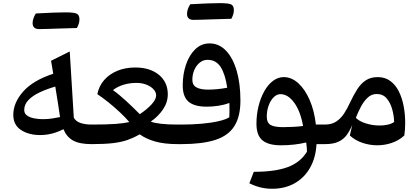

<svg xmlns="http://www.w3.org/2000/svg" viewBox="-20 -900 2605 1199"><path d="M312.5 -439.5 298.8 -520.5 415.5 -578.6 440.9 -165.5Q452.6 -142.6 481.9 -132.3Q511.2 -122.1 551.8 -122.1H552.2V0H551.8Q477.1 0 436.8 -22.2Q396.5 -44.4 376 -93.3Q338.9 -74.2 302.7 -65.4Q266.6 -56.6 230.5 -56.6Q159.7 -56.6 111.3 -88.1Q63 -119.6 63 -182.6Q63 -258.3 124.5 -328.1Q186 -397.9 312.5 -439.5ZM325.2 -359.4Q272.5 -344.2 228.3 -323.5Q184.1 -302.7 157.7 -275.4Q131.3 -248 131.3 -212.9Q131.3 -191.4 148.4 -179Q165.5 -166.5 192.4 -161.1Q219.2 -155.8 248 -155.8Q278.3 -155.8 306.6 -160.2Q335 -164.6 355 -168.9Q348.6 -211.9 341.8 -255.9Q335 -299.8 325.2 -359.4ZM224.1 -718.3Q184.1 -718.3 183.6 -755.4Q183.6 -783.7 203.6 -815.9Q328.6 -822.8 387.7 -822.8Q446.8 -822.8 461.4 -813.5Q476.1 -804.2 476.1 -779.1Q476.1 -753.9 460.4 -725.1Q432.6 -724.1 405 -723.4Q377.4 -722.7 345.2 -721.7Q313 -720.7 278.3 -719.5Q243.7 -718.3 224.1 -718.3Z M824.2 -478.5Q916.5 -478.5 972.2 -432.9Q1027.8 -387.2 1027.8 -311Q1027.8 -260.7 997.8 -216.6Q967.8 -172.4 921.4 -140.6Q943.4 -131.8 985.4 -127Q1027.3 -122.1 1090.3 -122.1H1090.8V0H1090.3Q1005.9 0 948.7 -16.4Q891.6 -32.7 853 -61Q814.9 -39.6 776.9 -26.1Q738.8 -12.7 686.5 -6.3Q634.3 0 552.2 0Q545.9 0 540.3 -7.6Q534.7 -15.1 534.7 -34.2V-87.9Q534.7 -106.4 539.6 -114.3Q544.4 -122.1 552.2 -122.1Q647 -122.1 701.9 -126.2Q756.8 -130.4 787.6 -137.7Q765.1 -164.6 730.7 -197Q696.3 -229.5 658.4 -260Q620.6 -290.5 587.9 -312Q597.7 -362.3 630.1 -399.7Q662.6 -437 712.6 -457.8Q762.7 -478.5 824.2 -478.5ZM833.5 -382.3Q745.1 -382.3 685.1 -337.4Q722.7 -311 767.3 -269.8Q812 -228.5 853 -187Q899.4 -218.3 927.2 -249Q955.1 -279.8 955.1 -304.2Q955.1 -325.2 938.2 -343Q921.4 -360.8 893.8 -371.6Q866.2 -382.3 833.5 -382.3Z M1481.4 -272Q1481.4 -171.9 1443.4 -112.1Q1405.3 -52.2 1324 -26.1Q1242.7 0 1113.3 0H1090.8Q1073.2 0 1073.2 -34.2V-87.9Q1073.2 -122.1 1090.8 -122.1H1112.3Q1178.7 -122.1 1239.3 -127.4Q1299.8 -132.8 1345.5 -143.3Q1391.1 -153.8 1412.1 -168Q1413.1 -189 1413.1 -213.6Q1413.1 -238.3 1412.6 -256.8Q1348.6 -233.9 1270.5 -233.9Q1193.8 -233.9 1157.5 -264.9Q1121.1 -295.9 1121.1 -366.7Q1121.1 -436.5 1141.4 -496.1Q1161.6 -555.7 1199.2 -592.3Q1236.8 -628.9 1289.1 -628.9Q1347.7 -628.9 1390.9 -584Q1434.1 -539.1 1457.8 -458.7Q1481.4 -378.4 1481.4 -272ZM1398.9 -352.1Q1387.2 -435.1 1358.4 -480.7Q1329.6 -526.4 1276.4 -526.4Q1248.5 -526.4 1227.1 -508.8Q1205.6 -491.2 1193.4 -462.9Q1181.2 -434.6 1181.2 -401.4Q1181.2 -368.7 1206.5 -354.5Q1231.9 -340.3 1277.8 -340.3Q1337.4 -340.3 1398.9 -352.1ZM1188.5 -775.9Q1148.4 -775.9 1147.9 -813Q1147.9 -841.3 1168 -873.5Q1293 -880.4 1352.1 -880.4Q1411.1 -880.4 1425.8 -871.1Q1440.4 -861.8 1440.4 -836.7Q1440.4 -811.5 1424.8 -782.7Q1397 -781.7 1369.4 -781Q1341.8 -780.3 1309.6 -779.3Q1277.3 -778.3 1242.7 -777.1Q1208 -775.9 1188.5 -775.9Z M1752 -418.5Q1800.8 -418.5 1842.8 -380.4Q1884.8 -342.3 1913.8 -275.4Q1942.9 -208.5 1952.6 -122.1H2009.3V0H1956.5Q1952.1 83.5 1917 146.2Q1881.8 209 1821 243.9Q1760.3 278.8 1678.7 278.8Q1643.6 278.8 1609.6 271Q1575.7 263.2 1537.1 244.6L1564.9 172.9Q1699.2 172.9 1778.1 143.1Q1856.9 113.3 1897 46.9Q1896.5 31.2 1895.5 18.3Q1894.5 5.4 1892.1 -10.3Q1818.8 7.3 1734.4 7.3Q1656.2 7.3 1618.9 -23.7Q1581.5 -54.7 1581.5 -127Q1581.5 -183.6 1594.2 -235.8Q1606.9 -288.1 1629.9 -329.3Q1652.8 -370.6 1684.1 -394.5Q1715.3 -418.5 1752 -418.5ZM1731.4 -312Q1708 -312 1688.5 -292.2Q1668.9 -272.5 1657.5 -240.5Q1646 -208.5 1646 -172.4Q1646 -133.3 1669.9 -119.6Q1693.8 -106 1748 -106Q1776.9 -106 1809.8 -107.7Q1842.8 -109.4 1872.6 -113.3Q1856 -206.1 1817.1 -259Q1778.3 -312 1731.4 -312Z M2338.9 -418.5Q2384.8 -418.5 2417.2 -394.5Q2449.7 -370.6 2470.2 -330.1Q2490.7 -289.6 2500.5 -238.3Q2510.3 -187 2510.3 -132.3Q2510.3 -111.8 2509 -92.8Q2507.8 -73.7 2504.9 -53.7Q2470.7 -22.5 2426.5 -7.6Q2382.3 7.3 2335.9 7.3Q2289.1 7.3 2243.9 -7.8Q2198.7 -22.9 2164.6 -53.7L2179.7 -119.6Q2165.5 -85.4 2146.2 -58.3Q2127 -31.2 2094.7 -15.6Q2062.5 0 2009.3 0Q1991.7 0 1991.7 -34.2V-87.9Q1991.7 -122.1 2009.3 -122.1Q2051.8 -122.1 2080.6 -141.6Q2109.4 -161.1 2129.6 -192.6Q2149.9 -224.1 2165.5 -258.8Q2188 -306.6 2210.9 -342.5Q2233.9 -378.4 2264.4 -398.4Q2294.9 -418.5 2338.9 -418.5ZM2333 -313Q2299.8 -313 2275.4 -289.8Q2251 -266.6 2233.2 -232.4Q2215.3 -198.2 2202.1 -164.1Q2224.1 -142.1 2265.4 -129.2Q2306.6 -116.2 2350.6 -116.2Q2376 -116.2 2399.7 -121.1Q2423.3 -126 2441.4 -138.2Q2440.4 -176.3 2429.4 -216.8Q2418.5 -257.3 2395 -285.2Q2371.6 -313 2333 -313Z"/></svg>

Font: Pinar DS4-Medium
Style: Regular
Weight: 500
Designer: Amin Abedi
Version: Version 2.000